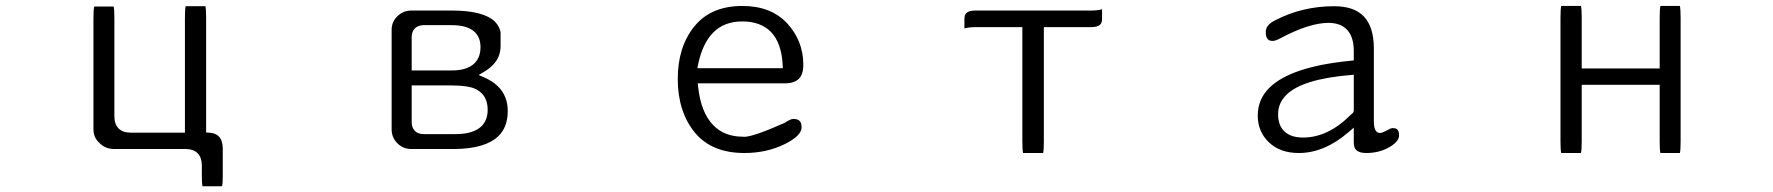

<svg xmlns="http://www.w3.org/2000/svg" viewBox="-20 -510 6040 654"><path d="M612.3 -488.8Q609.9 -477.5 609.9 -448.2V-58.1H425.8Q398.4 -58.1 384 -72.5Q369.6 -86.9 369.6 -114.3V-447.3Q369.6 -476.6 367.2 -487.8H300.8Q298.3 -476.6 298.3 -447.3V-69.3Q298.3 -42.5 316.9 -24.9Q337.4 -2.4 369.1 -2.4H614.3Q639.2 -2 653.1 12Q667 25.9 667.5 51.8V88.9Q667.5 114.7 669.9 124.5H736.3Q738.8 114.7 738.8 88.9V-6.8Q737.8 -33.2 725.1 -45.4Q713.9 -57.1 691.9 -58.1L682.1 -58.6V-448.2Q682.1 -477.5 679.7 -488.8Z M1382.3 -270V-384.8V-385.3Q1382.8 -402.8 1393.1 -413.1Q1403.3 -423.8 1422.4 -424.3H1422.9H1518.6Q1573.7 -424.3 1598.1 -399.9Q1616.7 -381.3 1616.7 -349.6Q1616.7 -314.9 1596.7 -294.9Q1571.8 -270 1518.6 -270ZM1382.3 -219.2H1510.7Q1577.6 -219.2 1602.5 -205.6Q1612.8 -200.2 1620.6 -192.4Q1641.1 -171.9 1641.1 -135.7Q1641.1 -101.1 1620.6 -80.6Q1593.3 -53.2 1531.2 -53.2H1422.9H1422.4Q1403.3 -53.7 1393.1 -64.2Q1382.8 -74.7 1382.3 -92.3V-92.8ZM1685.1 -353.5V-400.4Q1680.7 -421.4 1666 -436Q1647.5 -454.6 1610.6 -464.4Q1573.7 -474.1 1518.6 -474.1H1380.9Q1353 -474.1 1332.5 -453.6Q1314 -435.1 1314 -408.2V-69.3Q1314 -41.5 1333.5 -22Q1353 -2.4 1380.9 -2.4H1530.3Q1635.3 -3.9 1678.7 -47.4Q1709.5 -78.1 1709.5 -131.8Q1709.5 -144.5 1707.5 -156Q1705.6 -167.5 1701.2 -178.2Q1684.1 -222.2 1628.9 -246.6L1610.4 -254.4L1627.4 -264.6Q1645.5 -274.9 1658.2 -288.1Q1685.1 -314.5 1685.1 -353.5ZM1602.5 -205.6H1602.1Q1602.5 -205.6 1602.5 -205.6Z M2605 -402.3Q2642.1 -364.7 2646 -288.6L2646.5 -277.8H2355.5L2357.9 -290Q2372.6 -362.3 2409.9 -399.7Q2447.3 -437 2508.5 -437Q2569.8 -437 2605 -402.3ZM2356.9 -226.1H2653.3Q2685.5 -226.1 2700.9 -241.5Q2716.3 -256.8 2716.3 -289.1Q2716.3 -371.1 2661.1 -430.7Q2606 -489.7 2508.8 -489.7Q2401.4 -489.7 2345 -419.9Q2288.6 -350.1 2288.6 -241.2Q2288.6 -129.9 2346.7 -58.6Q2404.3 11.2 2515.6 11.2Q2591.3 11.2 2652.8 -19Q2681.6 -33.2 2696 -47.6Q2710.4 -62 2710.4 -76.2Q2710.4 -91.3 2703.6 -98.1Q2696.8 -105 2681.6 -105Q2677.7 -105 2670.2 -101.6Q2662.6 -98.1 2652.3 -91.3Q2545.4 -43.9 2514.6 -43.9Q2512.7 -43.9 2510.7 -44.4Q2448.2 -44.4 2410.6 -82.5Q2367.7 -125 2357.9 -214.8Z M3533.2 11.2Q3535.6 0.5 3535.6 -28.3V-417.5H3696.3Q3718.8 -417.5 3727.5 -426.3Q3733.9 -432.6 3733.9 -445.8V-478.5Q3718.8 -474.1 3696.3 -474.1H3301.8Q3280.3 -474.1 3271.5 -465.3Q3265.1 -459 3265.1 -445.8V-413.1Q3279.8 -417.5 3301.8 -417.5H3462.4V-28.3Q3462.4 0.5 3464.8 11.2Z M4591.3 -255.4V-132.8Q4591.3 -128.4 4587.4 -124.5Q4585.4 -122.6 4581.1 -119.1Q4503.9 -41.5 4418.9 -41.5Q4375.5 -41.5 4354 -63.5Q4333.5 -83.5 4333.5 -121.1Q4333.5 -158.7 4361.3 -186.5Q4415.5 -240.7 4580.1 -254.4ZM4591.3 -75.2V-24.4Q4591.3 -7.3 4599.6 1Q4609.9 11.2 4633.8 11.2Q4678.7 11.2 4713.4 -9.3Q4745.6 -28.3 4745.6 -48.8Q4745.6 -65.4 4737.3 -70.8Q4732.4 -73.7 4723.6 -73.7Q4717.8 -73.7 4705.1 -66.4Q4688 -57.1 4680.7 -57.1Q4673.3 -57.1 4668.5 -62Q4659.7 -70.8 4659.7 -96.7V-346.7Q4659.2 -420.4 4624 -455.6Q4590.8 -488.8 4524.4 -488.8Q4415.5 -488.8 4323.7 -440.9Q4291.5 -425.3 4291.5 -401.4Q4291.5 -383.3 4298.8 -376Q4304.2 -370.6 4315.4 -370.6Q4323.7 -370.6 4338.9 -378.4Q4439 -432.1 4504.9 -432.1Q4544.9 -432.1 4566.9 -410.2Q4591.3 -385.7 4591.3 -336.9V-304.2L4582 -303.2Q4376 -283.2 4303.2 -210.4Q4264.2 -171.4 4264.2 -116.2Q4264.2 -62 4302 -25.4Q4339.8 11.2 4404.3 11.2Q4491.2 11.2 4574.2 -60.5ZM4581.1 -119.1 4581.5 -119.6Q4581.1 -119.6 4581.1 -119.1Z M5635.7 -489.7Q5633.3 -478.5 5633.3 -449.2V-276.9H5367.7V-449.2Q5367.7 -478.5 5365.2 -489.7H5297.9Q5295.4 -478.5 5295.4 -449.2V-28.3Q5295.4 0.5 5297.9 11.2H5365.2Q5367.7 0.5 5367.7 -28.3V-221.2H5633.3V-28.3Q5633.3 0.5 5635.7 11.2H5702.1Q5704.6 0.5 5704.6 -28.3V-449.2Q5704.6 -478.5 5702.1 -489.7Z"/></svg>

Font: YuPearl-ExtraLight
Style: ExtraLight
Weight: 200
Designer: Max Yao
Foundry: Max-Everyday
Version: Version 1.011; ttfautohint (v1.8.3)